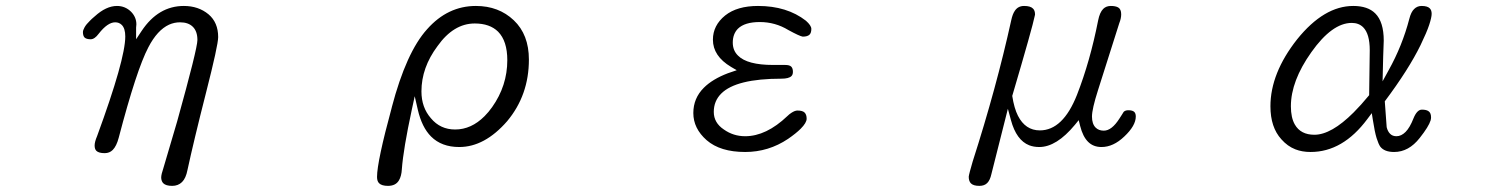

<svg xmlns="http://www.w3.org/2000/svg" viewBox="-20 -497 5040 642"><path d="M526.4 64.9Q519 86.4 519 96.7Q519 102.1 520.8 107.2Q522.5 112.3 525.9 115.7Q534.7 124.5 555.7 124.5Q575.7 124.5 588.6 111.8Q601.6 99.1 606.9 71.3Q627.9 -25.9 668.9 -187Q709.5 -346.2 709.5 -373Q709.5 -421.9 677.2 -449.2Q643.6 -477.1 594.7 -477.1Q509.3 -477.1 453.6 -393.6L435.1 -365.7V-404.8L436 -415.5Q436 -439.5 418.5 -457.5Q398.9 -477.1 371.1 -477.1Q335 -477.1 296.9 -442.4Q285.2 -432.6 280.8 -427.7Q268.6 -416 262.9 -406Q257.3 -396 257.3 -389.6Q257.3 -377.4 262.7 -371.6Q269 -365.7 283.2 -365.7Q296.4 -365.7 310.1 -384.3Q339.8 -422.4 365.2 -422.4Q378.4 -422.4 387.2 -413.6Q398.9 -401.9 398.9 -375Q398.9 -298.8 304.7 -42Q296.4 -22.5 296.4 -10.5Q296.4 1.5 302.2 7.3Q310.1 15.1 330.1 15.1Q346.2 15.1 356.9 4.4Q369.6 -8.3 377 -36.6Q436.5 -263.7 476.1 -338.9Q505.9 -396.5 545.4 -414.6Q563 -422.4 582 -422.4Q609.9 -422.4 625 -407.2Q640.1 -392.1 640.1 -363.3Q640.1 -334.5 572.3 -90.8Z M1502 -64Q1452.1 -64 1420.9 -101.6Q1389.2 -137.7 1389.2 -191.4Q1389.2 -271 1442.9 -342.8Q1496.6 -418.5 1567.4 -418.5Q1617.7 -418.5 1645.5 -391.1Q1676.3 -359.9 1676.3 -295.9Q1676.3 -210.4 1625.5 -138.7Q1613.8 -122.1 1600.1 -108.4Q1555.7 -64 1502 -64ZM1240.7 94.7Q1240.7 108.9 1247.6 115.7Q1256.3 124.5 1277.3 124.5Q1303.2 124.5 1314 106Q1322.3 92.3 1323.7 68.8V68.4Q1328.6 1.5 1356.9 -129.9L1366.7 -175.3L1377 -130.4Q1390.6 -71.3 1421.4 -40.5Q1456.5 -5.4 1515.6 -5.4Q1600.6 -5.4 1675.8 -91.8Q1748.5 -178.7 1748.5 -297.9Q1748.5 -381.3 1698 -429.2Q1647.5 -477.1 1571.3 -477.1Q1477.1 -477.1 1408.2 -399.4Q1338.4 -322.3 1290 -138.2V-137.7Q1240.7 43.5 1240.7 94.7ZM1442.9 -342.8Q1442.9 -342.8 1442.9 -342.8ZM1420.9 -101.6Q1420.9 -101.6 1420.9 -101.6Z M2657.2 -66.4Q2677.2 -86.4 2677.2 -100.1Q2677.2 -113.8 2670.4 -120.6Q2663.6 -127.4 2646.5 -127.4Q2637.7 -127.4 2626 -119.6Q2619.1 -115.2 2612.8 -108.9Q2542 -41.5 2471.7 -41.5Q2432.1 -41.5 2400.4 -64Q2366.7 -86.4 2366.7 -122.8Q2366.7 -159.2 2391.6 -184.1Q2441.4 -233.9 2592.8 -233.9Q2617.7 -233.9 2626.5 -242.7Q2631.3 -247.6 2631.3 -256.8Q2631.3 -268.6 2625.7 -274.2Q2620.1 -279.8 2605.5 -279.8H2565.4Q2478.5 -279.8 2447.8 -311Q2430.2 -328.1 2430.2 -354.5Q2430.2 -383.3 2447.3 -400.9Q2470.2 -423.3 2520.5 -423.3Q2572.3 -423.3 2616.2 -396.5Q2653.8 -376 2664.1 -374.5Q2680.2 -374.5 2687 -381.3Q2692.9 -387.2 2692.9 -400.4Q2692.9 -411.6 2674.8 -427.7Q2611.3 -477.1 2514.6 -477.1Q2444.8 -477.1 2404.8 -445.3Q2363.8 -412.1 2363.8 -364.3Q2363.8 -309.6 2424.3 -273.4L2443.4 -262.2L2413.6 -252Q2362.3 -232.4 2333.5 -203.6Q2298.3 -168.5 2298.3 -119.1Q2298.3 -67.4 2342.8 -28.3Q2388.2 11.2 2471.7 11.2Q2549.8 11.2 2615.2 -32.7Q2642.1 -51.3 2657.2 -66.4Z M3254.9 124.5Q3271.5 124.5 3281 115Q3290.5 105.5 3294.9 85.4L3350.1 -133.3L3360.4 -95.2Q3378.4 -28.3 3421.4 -11.2Q3436.5 -5.4 3455.1 -5.4Q3512.7 -5.4 3574.2 -79.6L3586.9 -95.2L3591.8 -75.7Q3600.6 -40.5 3618.2 -22.9Q3635.7 -5.4 3663.1 -5.4Q3702.6 -5.4 3739.3 -40.5Q3777.8 -76.7 3777.8 -107.4Q3777.8 -117.7 3772.9 -122.6Q3767.1 -128.4 3752.9 -128.4Q3742.7 -128.4 3737.3 -123Q3735.4 -120.6 3731.7 -114Q3728 -107.4 3723.1 -100.6Q3697.3 -60.1 3670.9 -60.1Q3653.8 -60.1 3643.6 -70.3Q3631.3 -82.5 3631.3 -107.4Q3631.3 -132.3 3651.4 -195.3L3722.7 -419.9Q3729 -435.5 3729 -449.2Q3729 -466.3 3718.8 -472.2Q3710 -477.1 3694.3 -477.1Q3678.7 -477.1 3668.9 -467.3Q3657.2 -455.6 3651.9 -428.7Q3625 -292 3581.1 -179.7Q3534.2 -61 3457 -61Q3408.7 -61 3383.8 -109.9Q3371.1 -134.8 3364.7 -176.3Q3432.6 -406.7 3439.9 -443.8L3440.9 -448.2Q3440.9 -461.9 3434.1 -468.3Q3425.8 -477.1 3404.3 -477.1Q3383.8 -477.1 3373 -460.4Q3365.7 -449.7 3361.3 -429.2Q3311.5 -203.1 3232.4 43Q3220.2 84.5 3219.2 93.8Q3219.2 108.9 3226.6 116.2Q3234.9 124.5 3254.9 124.5Z M4375 -46.4Q4329.1 -46.4 4309.6 -80.6Q4296.4 -103.5 4296.4 -141.6Q4296.4 -226.1 4364.7 -322.3Q4434.1 -420.4 4500 -420.4Q4523.4 -420.4 4538.1 -405.8Q4560.1 -383.8 4560.1 -329.1L4558.1 -178.7Q4530.3 -145 4506.3 -121.1Q4431.6 -46.4 4375 -46.4ZM4641.6 11.2Q4690.4 11.2 4727.1 -35.6Q4757.3 -73.7 4763.7 -94.7Q4765.1 -100.6 4765.1 -104.5Q4765.1 -120.6 4755.4 -126Q4748 -130.4 4734.4 -130.4Q4718.3 -130.4 4706.5 -101.6Q4694.3 -70.3 4679.9 -55.9Q4665.5 -41.5 4649.4 -41.5Q4636.2 -41.5 4628.2 -49.6Q4620.1 -57.6 4616.7 -71.8L4610.4 -158.2Q4690.4 -265.1 4730 -346.2Q4751 -389.6 4759 -414.3Q4767.1 -439 4767.1 -450.9Q4767.1 -462.9 4760.7 -469.2Q4752.9 -477.1 4733.4 -477.1Q4718.8 -477.1 4708.5 -466.8Q4698.2 -457 4692.4 -434.1Q4668.9 -343.8 4623 -261.7L4603 -225.1L4605 -307.1L4606.9 -361.3Q4606.9 -423.8 4578.6 -452.1Q4553.7 -477.1 4504.9 -477.1Q4407.2 -477.1 4317.4 -365.7Q4228 -252.4 4228 -141.6Q4228 -71.3 4264.6 -31.2Q4285.2 -7.8 4311.5 2.4Q4334 11.2 4362.3 11.2Q4470.2 11.2 4552.2 -99.1L4566.9 -118.7L4570.8 -94.2Q4576.7 -55.7 4583 -35.2Q4589.4 -15.1 4595.2 -6.8Q4608.9 11.2 4641.6 11.2Z"/></svg>

Font: YuPearl-ExtraLight
Style: ExtraLight
Weight: 200
Designer: Max Yao
Foundry: Max-Everyday
Version: Version 1.011; ttfautohint (v1.8.3)